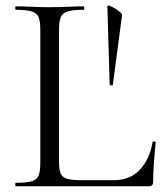

<svg xmlns="http://www.w3.org/2000/svg" viewBox="-20 -647 573 667"><path d="M185 -543V-85Q185 -58 191 -44Q197 -30 214.5 -25.5Q232 -21 265 -21H374Q432 -21 466 -57.5Q500 -94 510 -153Q510 -156 515.5 -155.5Q521 -155 521 -152Q518 -125 515 -86.5Q512 -48 512 -15Q512 0 497 0H35Q33 0 33 -6Q33 -12 35 -12Q71 -12 89.5 -17Q108 -22 114 -37Q120 -52 120 -81V-544Q120 -573 114 -587.5Q108 -602 89.5 -607.5Q71 -613 35 -613Q33 -613 33 -619Q33 -625 35 -625Q59 -625 89 -623.5Q119 -622 152 -622Q187 -622 217 -623.5Q247 -625 270 -625Q273 -625 273 -619Q273 -613 270 -613Q234 -613 215.5 -607.5Q197 -602 191 -587Q185 -572 185 -543ZM353 -625Q353 -629 361 -626.5Q369 -624 379 -618Q389 -612 396.5 -605.5Q404 -599 404 -595L372 -352Q372 -350 366.5 -350.5Q361 -351 361 -353Z"/></svg>

Font: Cormorant Garamond Light
Style: Regular
Weight: 400
Version: Version 4.001